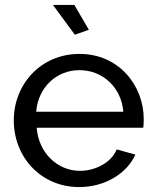

<svg xmlns="http://www.w3.org/2000/svg" viewBox="-20 -750 631 780"><path d="M302 10C407 10 496 -46 530 -122L454 -143C433 -90 368 -56 305 -56C214 -56 137 -128 129 -231H562C563 -238 564 -250 564 -265C564 -405 461 -531 303 -531C146 -531 36 -408 36 -261C36 -113 145 10 302 10ZM127 -296C135 -395 209 -465 303 -465C396 -465 473 -396 481 -296ZM284 -609 341 -629 282 -730H195Z"/></svg>

Font: Raleway Med
Style: Regular
Weight: 500
Designer: Matt McInerney, Pablo Impallari, Rodrigo Fuenzalida
Foundry: Matt McInerney, Pablo Impallari, Rodrigo Fuenzalida
Version: Version 3.00 July 28, 2015